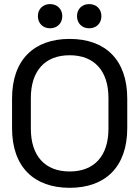

<svg xmlns="http://www.w3.org/2000/svg" viewBox="-20 -905 682 940"><path d="M321 14.5C494.5 14.5 603 -86.5 603 -277.5V-422.5C603 -613.5 494.5 -714.5 321 -714.5C147.5 -714.5 39 -613.5 39 -422.5V-277.5C39 -86.5 147.5 14.5 321 14.5ZM321 -65.5C200 -65.5 131 -142 131 -275V-425C131 -558 200 -634.5 321 -634.5C442 -634.5 511 -558 511 -425V-275C511 -142 442 -65.5 321 -65.5ZM225 -766.5C259.5 -766.5 285 -790.5 285 -826C285 -861 259.5 -885 225 -885C190.5 -885 165.5 -861 165.5 -826C165.5 -790.5 190.5 -766.5 225 -766.5ZM416.5 -766.5C451.5 -766.5 476.5 -790.5 476.5 -826C476.5 -861 451.5 -885 416.5 -885C382 -885 357 -861 357 -826C357 -790.5 382 -766.5 416.5 -766.5Z"/></svg>

Font: MCL Standard
Style: Regular
Weight: 400
Designer: Květoslav Bartoš
Foundry: Florian Karsten
Version: Version 1.001;Glyphs 3.2.3 (3260)